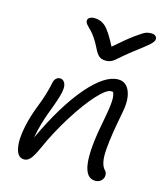

<svg xmlns="http://www.w3.org/2000/svg" viewBox="-117 -864 835 972"><g transform="rotate(15 300.5 -377.5)"><path d="M555.2 -774.9Q571.3 -774.9 578.9 -766.8Q586.4 -758.8 584 -747.1Q581.5 -736.8 565.2 -721.7Q548.8 -706.5 487.8 -660.2Q465.8 -643.6 444.3 -625Q422.9 -606.4 414.1 -598.9Q405.3 -591.3 393.8 -586.2Q382.3 -581.1 368.2 -581.1Q345.7 -581.1 332.5 -591.6Q319.3 -602.1 305.2 -631.8Q293 -656.7 279.3 -677Q265.6 -697.3 255.6 -707.5Q245.6 -717.8 237.1 -726.3Q228.5 -734.9 225.1 -741.5Q221.7 -748 223.1 -755.9Q224.6 -764.2 233.9 -769.5Q243.2 -774.9 255.9 -774.9Q291 -774.9 315.9 -752.2Q340.8 -729.5 377.9 -657.2Q438.5 -710.9 476.8 -738.5Q515.1 -766.1 528.1 -770.5Q541 -774.9 555.2 -774.9ZM473.1 20Q375.5 20 434.1 -274.9Q448.7 -350.1 451.2 -385.5Q453.6 -420.9 444.8 -438Q441.9 -439 434.1 -439Q410.2 -439 363 -387.7Q315.9 -336.4 260.7 -249Q205.6 -161.6 164.1 -67.9Q145 -25.4 130.4 -8.3Q115.7 8.8 97.2 8.8Q64 8.8 54.2 -36.1Q44.4 -81.1 59.1 -150.9Q70.3 -207.5 96.9 -274.4Q123.5 -341.3 136.2 -404.8Q138.7 -418 147.5 -426.5Q156.2 -435.1 168.9 -435.1Q184.1 -435.1 193.4 -418.7Q202.6 -402.3 195.8 -369.1Q189 -335.4 159.7 -259Q130.4 -182.6 118.2 -111.8Q205.1 -297.9 294.7 -401.9Q384.3 -505.9 454.1 -505.9Q496.6 -505.9 514.2 -462.9Q531.7 -419.9 518.1 -352.1Q504.9 -283.2 498 -240.5Q491.2 -197.8 487.3 -154.1Q483.4 -110.4 488.8 -84Q494.1 -57.6 507.8 -43.9Q519.5 -32.2 516.1 -13.2Q513.7 0 502.4 10Q491.2 20 473.1 20Z"/></g></svg>

Font: Shantell Sans Irregular
Style: Italic
Weight: 300
Italic angle: -11.31°
Designer: Stephen Nixon, Anya Danilova, Shantell Martin
Foundry: Arrow Type
Version: Version 1.006;[9816181b4]